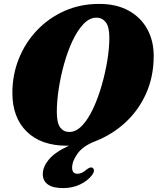

<svg xmlns="http://www.w3.org/2000/svg" viewBox="-20 -734 808 985"><path d="M489 -714Q576.5 -714 639.2 -679.8Q702 -645.5 735.2 -585.2Q768.5 -525 768.5 -447.5Q768.5 -342 730.2 -255.8Q692 -169.5 624.5 -106.8Q557 -44 469 -9.5Q406.5 14.5 378.2 53.5Q350 92.5 350 126Q350 157.5 377.5 157.5Q389.5 157.5 401 151.8Q412.5 146 424 136Q432.5 129.5 439.2 126.5Q446 123.5 453 126Q460 128.5 461.8 138.5Q463.5 148.5 452 164.5Q431 192.5 391.8 211.8Q352.5 231 303.5 231Q251.5 231 225.5 212.2Q199.5 193.5 199.5 159.5Q199.5 122.5 230 85Q260.5 47.5 334.5 13Q329 13.5 323.5 13.5Q190.5 13.5 117 -59Q43.5 -131.5 43.5 -257Q43.5 -350 76.5 -432.5Q109.5 -515 169.5 -578.2Q229.5 -641.5 310.8 -677.8Q392 -714 489 -714ZM271.5 -160Q271.5 -102.5 289 -79.8Q306.5 -57 335.5 -57Q370.5 -57 401.8 -90.2Q433 -123.5 458.2 -177.8Q483.5 -232 502 -296.8Q520.5 -361.5 530.8 -425.2Q541 -489 541 -540Q541 -596.5 522.5 -620Q504 -643.5 475 -643.5Q439.5 -643.5 408.5 -611Q377.5 -578.5 352.2 -524.8Q327 -471 309 -406.8Q291 -342.5 281.2 -278Q271.5 -213.5 271.5 -160Z"/></svg>

Font: Fraunces 72pt S050 Black
Style: Italic
Weight: 900
Italic angle: -16°
Version: Version 1.000; ttfautohint (v1.8.3)